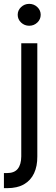

<svg xmlns="http://www.w3.org/2000/svg" viewBox="-33 -770 290 994"><path d="M77.1 -545.9H160.2V40Q160.6 90.3 143.3 127.2Q126 164.1 91.3 184.1Q56.6 204.1 3.9 204.1H-12.7V126H2.9Q41.5 126 59.1 103.8Q76.7 81.5 77.1 40ZM118.2 -636.7Q93.8 -636.7 76.2 -653.3Q58.6 -669.9 58.6 -693.4Q58.6 -716.8 76.2 -733.4Q93.8 -750 118.2 -750Q142.6 -750 160.2 -733.4Q177.7 -716.8 177.7 -693.4Q177.7 -669.9 160.2 -653.3Q142.6 -636.7 118.2 -636.7Z"/></svg>

Font: GitLab Sans
Style: Regular
Weight: 400
Designer: Rasmus Andersson
Foundry: Modifications by GitLab B.V., manufactured by rsms
Version: Version 4.000;git-c8fb6b7